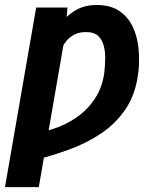

<svg xmlns="http://www.w3.org/2000/svg" viewBox="-54 -559 619 782"><path d="M211.9 -418.9 104 203.1H-33.7L93.3 -528.3H220.7ZM175.3 -294.4 114.7 -274.9Q124.5 -319.3 141.6 -366Q158.7 -412.6 185.8 -452.4Q212.9 -492.2 252.2 -516.1Q291.5 -540 345.7 -538.6Q399.9 -537.1 434.3 -512.7Q468.8 -488.3 487.1 -449Q505.4 -409.7 510 -363.3Q514.6 -316.9 510.3 -271.5L508.8 -260.7Q498.5 -176.3 458.5 -116.2Q418.5 -56.2 358.4 -15.9Q298.3 24.4 226.3 50.5Q154.3 76.7 80.6 94.7V-14.2Q132.3 -22 181.2 -40.5Q230 -59.1 269.8 -89.6Q309.6 -120.1 336.2 -163.1Q362.8 -206.1 370.6 -261.7L371.6 -271.5Q374 -293 374.5 -319.6Q375 -346.2 369.1 -370.4Q363.3 -394.5 347.7 -410.9Q332 -427.2 302.7 -428.2Q272 -429.7 250 -418.7Q228 -407.7 213.4 -388.4Q198.7 -369.1 189.7 -344.7Q180.7 -320.3 175.3 -294.4Z"/></svg>

Font: Roboto
Style: Bold Italic
Weight: 700
Italic angle: -12°
Designer: Christian Robertson
Foundry: Google
Version: Version 3.0